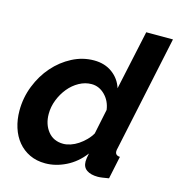

<svg xmlns="http://www.w3.org/2000/svg" viewBox="-109 -825 863 930"><g transform="rotate(15 322.0 -360.0)"><path d="M201 10Q157 10 122.5 -6.5Q88 -23 64 -52Q40 -81 27.5 -120.5Q15 -160 15 -205Q15 -270 38.5 -329.5Q62 -389 101.5 -434Q141 -479 193 -506Q245 -533 302 -533Q356 -533 394 -505Q432 -477 446 -432L510 -730H644L522 -154Q519 -143 519 -136Q519 -115 543 -114L519 0Q501 3 487.5 5Q474 7 464 7Q429 7 408.5 -7Q388 -21 388 -50Q388 -58 389.5 -67.5Q391 -77 394 -91Q356 -41 304.5 -15.5Q253 10 201 10ZM261 -104Q278 -104 297.5 -110.5Q317 -117 335 -129Q353 -141 369 -157Q385 -173 396 -192L422 -317Q416 -361 387 -390Q358 -419 320 -419Q288 -419 258 -402.5Q228 -386 205.5 -358.5Q183 -331 169.5 -296.5Q156 -262 156 -226Q156 -174 184 -139Q212 -104 261 -104Z"/></g></svg>

Font: PTCRaleway
Style: Bold Italic
Weight: 700
Italic angle: -12°
Designer: Matt McInerney, Pablo Impallari, Rodrigo Fuenzalida
Foundry: Matt McInerney, Pablo Impallari, Rodrigo Fuenzalida
Version: Version 3.000g; ttfautohint (v1.5) -l 8 -r 28 -G 28 -x 14 -D